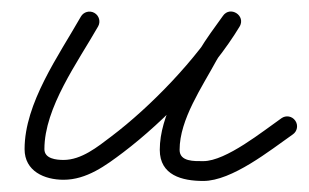

<svg xmlns="http://www.w3.org/2000/svg" viewBox="-20 -300 545 339"><path d="M122.8 -270.7C122.8 -270.7 122.8 -270.7 122.8 -270.7C83.4 -201.5 23.4 -117.9 23.4 -36.7C23.4 2.3 58.5 17.4 92.2 17.4C132.9 17.4 166.6 -7.6 197.6 -31C270.6 -86.3 355.8 -174.8 403 -253C408.8 -262.6 404.7 -272 397.6 -276.6C390.4 -281.3 380.2 -281.3 373.7 -272.1C359.5 -252 344 -232.1 331.8 -210.7C331.8 -210.7 331.8 -210.6 331.7 -210.5C331.7 -210.4 331.6 -210.3 331.6 -210.3C303.1 -157.6 262.1 -96.6 262.1 -35.4C262.1 9.5 301.5 19.5 339 19.5C389.6 19.5 457.1 -34.7 497 -62.7C505 -68.2 506.9 -79.1 501.3 -87C495.8 -95 484.9 -96.9 477 -91.3C477 -91.3 477 -91.3 477 -91.3C445 -69 379.2 -15.5 339 -15.5C323.2 -15.5 297.1 -14.2 297.1 -35.4C297.1 -89.3 337.1 -146.8 362.4 -193.7C362.4 -193.7 362.3 -193.6 362.3 -193.5C362.2 -193.4 362.2 -193.3 362.2 -193.3C373.9 -213.7 388.7 -232.7 402.3 -251.9C408.8 -261 404.4 -270.6 396.9 -275.5C389.4 -280.4 378.8 -280.7 373 -271C328.1 -196.6 245.9 -111.5 176.4 -59C152.4 -40.8 123.9 -17.6 92.2 -17.6C79.3 -17.6 58.4 -19.7 58.4 -36.7C58.4 -110.1 117.3 -190.3 153.2 -253.3C158 -261.7 155.1 -272.4 146.7 -277.2C138.3 -282 127.6 -279.1 122.8 -270.7Z"/></svg>

Font: FRB American Cursive Guidelines
Style: Italic
Weight: 400
Italic angle: -25°
Version: Version 2.0;Modular Font Editor K font №1